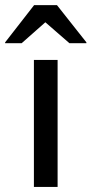

<svg xmlns="http://www.w3.org/2000/svg" viewBox="-61 -736 360 756"><path d="M72.5 0V-500H165.8V0ZM-40.8 -565.8V-569.2L73.3 -715.8H163.3L279.2 -569.2V-565.8H212.5L117.5 -648.3L24.2 -565.8Z"/></svg>

Font: Funnel Display Light
Style: Regular
Weight: 400
Version: Version 1.000